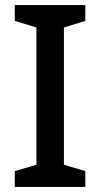

<svg xmlns="http://www.w3.org/2000/svg" viewBox="-20 -734 394 754"><path d="M315 0H38V-62L123 -87V-626L38 -652V-714H315V-652L231 -626V-87L315 -62Z"/></svg>

Font: Noto Sans Vithkuqi Medium
Style: Regular
Weight: 500
Version: Version 1.001